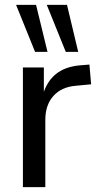

<svg xmlns="http://www.w3.org/2000/svg" viewBox="-20 -768 409 788"><path d="M74 0V-491H160V-379H156Q172 -434 210 -464.5Q248 -495 310 -500L347 -503L354 -422L291 -416Q232 -411 199 -374Q166 -337 166 -276V0ZM250 -555 172 -748H255L301 -555ZM124 -555 46 -748H128L175 -555Z"/></svg>

Font: Nunito Sans 10pt SemiCondensed Medium
Style: Regular
Weight: 500
Width: 4
Designer: Vernon Adams
Foundry: Vernon Adams
Version: Version 3.101;gftools[0.9.27]